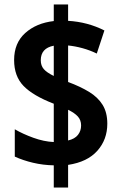

<svg xmlns="http://www.w3.org/2000/svg" viewBox="-20 -779 540 857"><path d="M220 -41Q172 -42 127.5 -52.5Q83 -63 46 -80V-202Q82 -181 129 -164Q176 -147 220 -145V-316Q127 -352 85 -395.5Q43 -439 43 -511Q43 -587 92.5 -631.5Q142 -676 220 -685V-759H284V-686Q371 -681 446 -643L412 -540Q381 -555 348 -564Q315 -573 284 -576V-413Q338 -393 377.5 -369Q417 -345 438 -311Q459 -277 459 -227Q459 -156 414.5 -106Q370 -56 284 -43V58H220ZM220 -575Q162 -564 162 -510Q162 -486 175.5 -470.5Q189 -455 220 -440ZM284 -152Q314 -159 328 -177Q342 -195 342 -219Q342 -243 327.5 -259Q313 -275 284 -289Z"/></svg>

Font: Noto Sans Thai Cond
Style: Bold
Weight: 700
Width: 3
Designer: Monotype Design Team
Foundry: Monotype Imaging Inc.
Version: Version 2.002; ttfautohint (v1.8.4.7-5d5b)